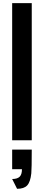

<svg xmlns="http://www.w3.org/2000/svg" viewBox="-20 -895 277 1225"><path d="M120.1 184.6H57.6V59.6H182.6Q182.6 181.6 179.7 210.9Q173.8 266.6 153.3 288.1Q133.3 309.6 88.9 309.6L57.6 247.1Q90.8 247.1 105.5 232.4Q120.1 217.8 120.1 184.6ZM57.6 0V-875H182.6V0Z"/></svg>

Font: Oswald-Regular
Style: Regular
Weight: 400
Designer: vernon adams
Foundry: vernon adams
Version: Version 2.002; ttfautohint (v0.92.18-e454-dirty) -l 8 -r 50 